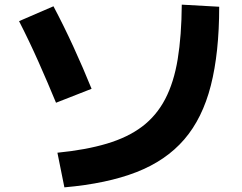

<svg xmlns="http://www.w3.org/2000/svg" viewBox="-20 -773 1040 826"><path d="M227 -116Q349 -128 439.5 -155Q530 -182 591.5 -228.5Q653 -275 690.5 -346.5Q728 -418 744.5 -518.5Q761 -619 762 -753L923 -744Q923 -546 887 -405Q851 -264 772.5 -173Q694 -82 567 -32.5Q440 17 257 33ZM221 -331Q186 -416 146 -506Q106 -596 62 -682L210 -746Q254 -663 296 -571.5Q338 -480 374 -391Z"/></svg>

Font: M PLUS 2 ExtraBold
Style: Regular
Weight: 800
Version: Version 1.001